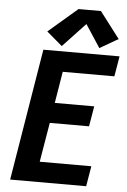

<svg xmlns="http://www.w3.org/2000/svg" viewBox="-63 -1022 707 1067"><g transform="rotate(5 290.5 -488.5)"><path d="M35 0H459L478 -113H190L227 -333H446L465 -446H245L274 -622H562L581 -735H156ZM256 -764 382 -898 465 -771 553 -822 568 -830 456 -977H331L169 -838Z"/></g></svg>

Font: Iosevka Sparkle XBdObl
Style: Regular
Weight: 800
Italic angle: -9°
Designer: Belleve Invis
Foundry: Belleve Invis
Version: Version 4.5.0; ttfautohint (v1.8.3)